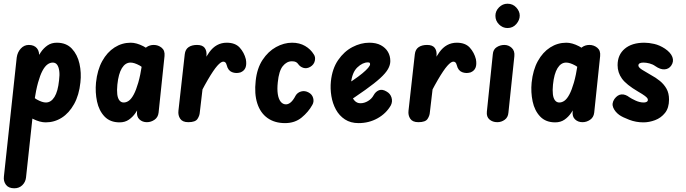

<svg xmlns="http://www.w3.org/2000/svg" viewBox="-40 -658 3694 1034"><path d="M37 356Q6 356 -8 337Q-22 318 -19 293L50 -348Q54 -377 72 -396.5Q90 -416 115 -416Q144 -416 159 -398Q174 -380 170 -348L100 299Q97 323 80 339.5Q63 356 37 356ZM206 1Q175 1 138 -17.5Q101 -36 78 -67L93 -191Q131 -137 159.5 -121.5Q188 -106 207 -106Q235 -106 253.5 -136Q272 -166 278 -225Q282 -255 279 -276.5Q276 -298 267.5 -309.5Q259 -321 244 -321Q229 -321 215 -310.5Q201 -300 188.5 -276.5Q176 -253 165 -213.5Q154 -174 145 -115L132 -291Q142 -308 153.5 -331.5Q165 -355 180 -377Q195 -399 216 -413.5Q237 -428 266 -428Q317 -428 347 -396Q377 -364 388 -315Q399 -266 393 -214Q386 -146 359 -97.5Q332 -49 292.5 -24Q253 1 206 1Z M604 1Q553 1 523 -30.5Q493 -62 482.5 -111.5Q472 -161 477 -213Q484 -281 510.5 -329Q537 -377 577 -402.5Q617 -428 664 -428Q695 -428 732 -409Q769 -390 791 -360L777 -235Q740 -290 711.5 -305.5Q683 -321 663 -321Q635 -321 616.5 -291Q598 -261 592 -202Q589 -172 591.5 -150.5Q594 -129 603 -117.5Q612 -106 626 -106Q641 -106 654.5 -116Q668 -126 680.5 -149.5Q693 -173 704.5 -212.5Q716 -252 725 -311L738 -135Q728 -118 716.5 -95Q705 -72 690 -50Q675 -28 654 -13.5Q633 1 604 1ZM751 0Q727 0 711 -15Q695 -30 698 -58L730 -366Q732 -392 749 -404Q766 -416 788 -416Q812 -416 830.5 -401Q849 -386 846 -356L814 -51Q811 -26 792 -13Q773 0 751 0Z M974 0Q943 0 930.5 -18.5Q918 -37 921 -62L955 -366Q958 -392 975.5 -404Q993 -416 1021 -416Q1050 -416 1062 -400.5Q1074 -385 1072 -359L1036 -53Q1035 -35 1023.5 -17.5Q1012 0 974 0ZM1255 -268Q1231 -261 1209.5 -269.5Q1188 -278 1181 -307Q1178 -318 1173.5 -322Q1169 -326 1162 -326Q1150 -326 1130 -303.5Q1110 -281 1079 -228Q1048 -175 1004 -84L1016 -240Q1050 -325 1087 -376.5Q1124 -428 1181 -428Q1227 -428 1251 -401.5Q1275 -375 1284 -339Q1289 -311 1282 -293.5Q1275 -276 1255 -268Z M1495 5Q1439 5 1400.5 -22.5Q1362 -50 1345.5 -101.5Q1329 -153 1337 -223Q1344 -290 1374 -335.5Q1404 -381 1446.5 -404.5Q1489 -428 1533 -428Q1573 -428 1603 -410.5Q1633 -393 1650 -365Q1660 -351 1655.5 -330.5Q1651 -310 1631 -298Q1612 -287 1594 -292.5Q1576 -298 1565 -314Q1561 -320 1553.5 -324Q1546 -328 1532 -328Q1504 -328 1483 -302Q1462 -276 1456 -215Q1452 -178 1456 -151.5Q1460 -125 1471.5 -110.5Q1483 -96 1500 -96Q1513 -96 1526 -107Q1539 -118 1552 -143Q1562 -160 1582 -165.5Q1602 -171 1622 -160Q1641 -150 1646.5 -130Q1652 -110 1642 -93Q1621 -55 1584.5 -25Q1548 5 1495 5Z M1891 5Q1848 5 1817.5 -15Q1787 -35 1769 -68Q1751 -101 1744.5 -141Q1738 -181 1742 -220Q1749 -288 1781 -334.5Q1813 -381 1858 -404.5Q1903 -428 1949 -428Q1986 -428 2011 -414.5Q2036 -401 2049 -379Q2062 -357 2062 -329Q2062 -308 2049.5 -286Q2037 -264 2007.5 -237Q1978 -210 1927.5 -174Q1877 -138 1801 -88L1794 -184Q1832 -206 1861.5 -226Q1891 -246 1911.5 -263Q1932 -280 1942.5 -292.5Q1953 -305 1953 -312Q1953 -317 1951 -319.5Q1949 -322 1941 -322Q1913 -322 1884.5 -295Q1856 -268 1850 -209Q1846 -179 1851 -155Q1856 -131 1869 -116.5Q1882 -102 1901 -102Q1922 -102 1942 -114Q1962 -126 1972 -145Q1983 -165 2001 -172Q2019 -179 2042 -165Q2062 -154 2068.5 -132.5Q2075 -111 2065 -91Q2040 -47 1993.5 -21Q1947 5 1891 5Z M2213 0Q2182 0 2169.5 -18.5Q2157 -37 2160 -62L2194 -366Q2197 -392 2214.5 -404Q2232 -416 2260 -416Q2289 -416 2301 -400.5Q2313 -385 2311 -359L2275 -53Q2274 -35 2262.5 -17.5Q2251 0 2213 0ZM2494 -268Q2470 -261 2448.5 -269.5Q2427 -278 2420 -307Q2417 -318 2412.5 -322Q2408 -326 2401 -326Q2389 -326 2369 -303.5Q2349 -281 2318 -228Q2287 -175 2243 -84L2255 -240Q2289 -325 2326 -376.5Q2363 -428 2420 -428Q2466 -428 2490 -401.5Q2514 -375 2523 -339Q2528 -311 2521 -293.5Q2514 -276 2494 -268Z M2638 0Q2613 0 2596 -14.5Q2579 -29 2582 -57L2614 -366Q2616 -392 2635 -404Q2654 -416 2676 -416Q2699 -416 2716 -400Q2733 -384 2730 -355L2698 -51Q2696 -26 2678 -13Q2660 0 2638 0ZM2693 -507Q2667 -507 2647.5 -526.5Q2628 -546 2628 -573Q2628 -599 2647.5 -618.5Q2667 -638 2693 -638Q2722 -638 2740.5 -617.5Q2759 -597 2759 -574Q2759 -550 2740.5 -528.5Q2722 -507 2693 -507Z M2950 1Q2899 1 2869 -30.5Q2839 -62 2828.5 -111.5Q2818 -161 2823 -213Q2830 -281 2856.5 -329Q2883 -377 2923 -402.5Q2963 -428 3010 -428Q3041 -428 3078 -409Q3115 -390 3137 -360L3123 -235Q3086 -290 3057.5 -305.5Q3029 -321 3009 -321Q2981 -321 2962.5 -291Q2944 -261 2938 -202Q2935 -172 2937.5 -150.5Q2940 -129 2949 -117.5Q2958 -106 2972 -106Q2987 -106 3000.5 -116Q3014 -126 3026.5 -149.5Q3039 -173 3050.5 -212.5Q3062 -252 3071 -311L3084 -135Q3074 -118 3062.5 -95Q3051 -72 3036 -50Q3021 -28 3000 -13.5Q2979 1 2950 1ZM3097 0Q3073 0 3057 -15Q3041 -30 3044 -58L3076 -366Q3078 -392 3095 -404Q3112 -416 3134 -416Q3158 -416 3176.5 -401Q3195 -386 3192 -356L3160 -51Q3157 -26 3138 -13Q3119 0 3097 0Z M3425 1Q3385 1 3348.5 -13Q3312 -27 3295 -39Q3272 -56 3262.5 -78.5Q3253 -101 3269 -125Q3286 -148 3307 -149.5Q3328 -151 3350 -134Q3360 -127 3382.5 -116.5Q3405 -106 3427 -106Q3436 -106 3442.5 -109.5Q3449 -113 3449 -120Q3449 -124 3446.5 -128.5Q3444 -133 3433 -141.5Q3422 -150 3396 -165Q3333 -202 3309.5 -234.5Q3286 -267 3286 -307Q3286 -363 3324.5 -395.5Q3363 -428 3430 -428Q3454 -428 3483 -421.5Q3512 -415 3541 -396Q3572 -375 3581 -351Q3590 -327 3575 -305Q3562 -286 3539 -284.5Q3516 -283 3489 -302Q3475 -312 3457.5 -316.5Q3440 -321 3425 -321Q3412 -321 3405 -317Q3398 -313 3398 -305Q3398 -295 3418.5 -282Q3439 -269 3464 -255Q3492 -240 3514 -222Q3536 -204 3549.5 -180Q3563 -156 3563 -122Q3563 -77 3541.5 -50Q3520 -23 3488 -11Q3456 1 3425 1Z"/></svg>

Font: Edu SA Beginner
Style: Bold
Weight: 700
Version: Version 1.003